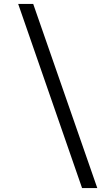

<svg xmlns="http://www.w3.org/2000/svg" viewBox="-20 -837 553 971"><path d="M472 114 148 -817H72L395 114Z"/></svg>

Font: Advent Pro
Style: Medium
Weight: 500
Designer: Andreas Kalpakidis
Foundry: Andreas Kalpakidis
Version: Version 2.002 2008